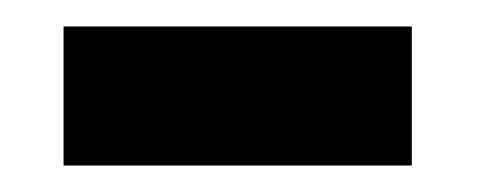

<svg xmlns="http://www.w3.org/2000/svg" viewBox="-20 -342 360 145"><path d="M28 -217V-322H291V-217Z"/></svg>

Font: Noto Sans Hebrew Thin SemiBold
Style: Regular
Weight: 600
Version: Version 3.001